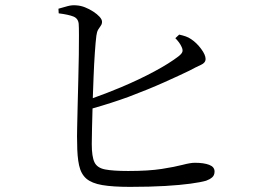

<svg xmlns="http://www.w3.org/2000/svg" viewBox="-20 -744 1040 749"><path d="M208 -710Q225 -715 243.5 -720Q262 -725 279 -723Q295 -722 311.5 -715.5Q328 -709 343.5 -699Q359 -689 368.5 -678.5Q378 -668 378 -659Q378 -650 373 -643.5Q368 -637 363 -628.5Q358 -620 356 -605Q353 -582 350 -538.5Q347 -495 345 -443Q344 -402 342 -361Q398 -381 453 -404Q524 -434 582.5 -465.5Q641 -497 676 -524Q689 -534 691.5 -542Q694 -550 688 -562Q684 -571 677.5 -579.5Q671 -588 664 -595L679 -609Q693 -606 704.5 -602Q716 -598 726 -591Q747 -577 764.5 -553.5Q782 -530 782 -514Q782 -499 764 -491Q746 -483 718 -468Q681 -450 619.5 -422.5Q558 -395 481 -366Q415 -342 341 -321Q340 -280 339 -245Q338 -204 338 -182Q338 -133 348.5 -111Q359 -89 390 -83Q421 -77 480 -77Q560 -77 611 -85Q662 -93 692.5 -101Q723 -109 740 -109Q775 -109 796 -101Q817 -93 817 -75Q817 -60 807.5 -52Q798 -44 784 -39Q763 -33 723 -27.5Q683 -22 624 -18.5Q565 -15 487 -15Q420 -15 379 -22Q338 -29 317 -47Q296 -65 288.5 -99Q281 -133 281 -186Q280 -208 281 -247.5Q282 -287 283 -335.5Q284 -384 285.5 -434.5Q287 -485 287.5 -529.5Q288 -574 288 -606.5Q288 -639 287 -651Q285 -672 266.5 -679.5Q248 -687 209 -692Z"/></svg>

Font: Early Summer Mincho
Style: Regular
Weight: 400
Designer: GuiWonder
Version: Version 1.002